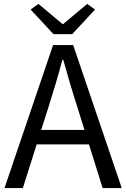

<svg xmlns="http://www.w3.org/2000/svg" viewBox="-20 -964 647 984"><path d="M350 -789 467 -915 427 -944 304 -841H300L177 -944L137 -915L254 -789ZM191 -298 227 -410C253 -493 277 -572 300 -658H304C328 -573 351 -493 378 -410L413 -298ZM506 0H604L355 -733H252L3 0H97L168 -224H436Z"/></svg>

Font: Noto Sans Mono CJK SC Regular
Style: Regular
Weight: 400
Designer: Ryoko NISHIZUKA (kana & ideographs); Paul D. Hunt (Latin, Greek & Cyrillic); Wenlong ZHANG (bopomofo); Sandoll Communica
Foundry: Adobe Systems Incorporated
Version: Version 1.005;PS 1.005;hotconv 1.0.96;makeotf.lib2.5.65012